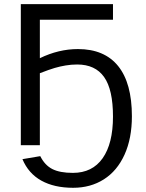

<svg xmlns="http://www.w3.org/2000/svg" viewBox="-20 -708 710 936"><path d="M623 -141.1C623 -248.9 600.7 -330.4 556.2 -385.7C511.6 -441.1 446.1 -468.8 359.9 -468.8C297 -468.8 235.2 -453.9 174.3 -424.3V-611.8H530.8V-688H81.5V0H174.3V-351.1C205.2 -363.1 229.3 -371.7 246.6 -376.7C263.8 -381.8 281.7 -385.8 300 -388.9C318.4 -392 337.1 -393.6 356 -393.6C414.9 -393.6 458.7 -373.2 487.5 -332.5C516.4 -291.8 530.8 -227.5 530.8 -139.6C530.8 -52.1 514 15.5 480.5 63.2C446.9 110.9 398.6 134.8 335.4 134.8C292.8 134.8 259.3 128.5 234.9 116C210.4 103.4 190.9 82.5 176.3 53.2L89.4 67.9C108.9 114.4 139.6 149.3 181.6 172.6C223.6 195.9 275.2 207.5 336.4 207.5C393.1 207.5 443 193.8 486.3 166.3C529.6 138.8 563.2 98.6 587.2 45.7C611.1 -7.2 623 -69.5 623 -141.1Z"/></svg>

Font: Arimo
Style: Regular
Weight: 400
Designer: Steve Matteson
Foundry: Monotype Imaging Inc.
Version: Version 1.32